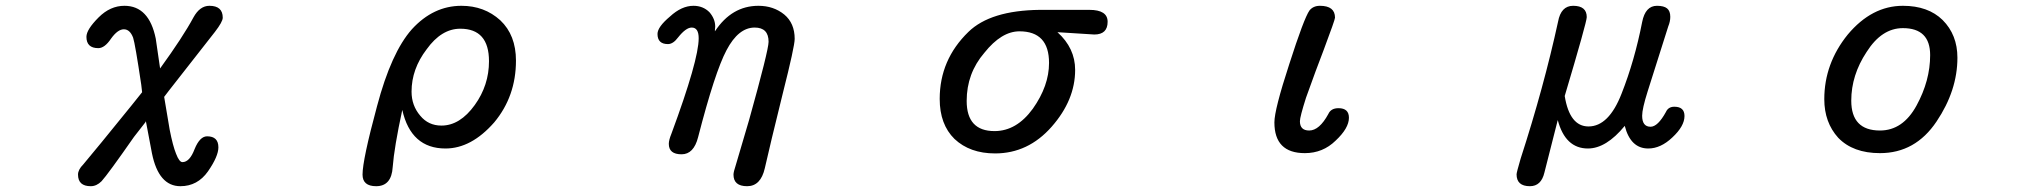

<svg xmlns="http://www.w3.org/2000/svg" viewBox="-20 -507 7040 662"><path d="M249 95Q249 78 267 60Q311 8 434 -144L470 -189L467 -215Q446 -356 439 -377Q428 -406 407 -406Q386 -406 363 -374Q341 -341 319 -341Q278 -341 278 -380Q278 -405 320 -447Q360 -487 409 -487Q494 -487 517 -374L532 -271Q611 -380 647 -447Q669 -487 702 -487Q748 -487 748 -446Q748 -432 721 -397L562 -194L546 -173L565 -60Q576 -4 587 23Q598 52 609 52Q634 52 651 7Q669 -37 694 -37Q733 -37 733 1Q733 32 697 84Q661 135 602 135Q527 135 504 22L483 -89L481 -85L442 -35Q352 94 330 118Q313 135 293 135Q249 135 249 95Z M1230 95Q1230 44 1280 -141Q1329 -326 1400 -406Q1474 -487 1571 -487Q1650 -487 1705 -437Q1759 -386 1759 -298Q1759 -175 1684 -85Q1605 5 1516 5Q1397 5 1367 -128Q1339 2 1334 69Q1330 135 1277 135Q1230 135 1230 95ZM1429 -108Q1457 -74 1502 -74Q1566 -74 1617 -145Q1666 -213 1666 -296Q1666 -408 1567 -408Q1502 -408 1451 -337Q1399 -269 1399 -191Q1399 -143 1429 -108Z M2509 95Q2509 86 2517 62L2563 -94Q2630 -334 2630 -363Q2630 -412 2582 -412Q2526 -412 2485 -334Q2445 -259 2387 -34Q2372 25 2330 25Q2286 25 2286 -11Q2286 -24 2295 -46Q2389 -300 2389 -375Q2389 -412 2365 -412Q2345 -412 2318 -378Q2301 -355 2283 -355Q2247 -355 2247 -390Q2247 -414 2290 -450Q2330 -487 2371 -487Q2404 -487 2426 -465Q2446 -442 2446 -415L2445 -404V-399Q2503 -487 2595 -487Q2647 -487 2684 -457Q2720 -427 2720 -373Q2720 -347 2679 -185Q2635 -7 2617 73Q2603 135 2556 135Q2509 135 2509 95Z M3271 -28Q3220 -78 3220 -166Q3220 -301 3319 -397Q3395 -471 3565 -473H3736Q3799 -473 3799 -432Q3799 -388 3753 -388L3626 -396Q3687 -341 3687 -266Q3687 -162 3606 -70Q3525 22 3411 22Q3324 22 3271 -28ZM3409 -55Q3485 -55 3541 -132Q3597 -211 3597 -290Q3597 -399 3495 -399Q3433 -399 3374 -325Q3313 -254 3313 -159Q3313 -55 3409 -55Z M4374 -85Q4374 -129 4425 -285Q4476 -444 4495 -471Q4508 -487 4531 -487Q4583 -487 4583 -446Q4583 -439 4544 -335Q4518 -268 4483 -170Q4462 -104 4462 -89Q4462 -57 4494 -57Q4529 -57 4560 -114Q4569 -134 4595 -134Q4631 -134 4631 -101Q4631 -65 4585 -22Q4541 21 4479 21Q4374 21 4374 -85Z M5209 94Q5209 88 5223 40Q5303 -207 5352 -432Q5362 -487 5404 -487Q5451 -487 5451 -448Q5451 -431 5375 -176Q5392 -71 5457 -71Q5527 -71 5571 -184Q5616 -298 5642 -431Q5653 -487 5693 -487Q5717 -487 5728 -478Q5739 -469 5739 -449Q5739 -433 5732 -416L5661 -192Q5642 -132 5642 -108Q5642 -70 5671 -70Q5696 -70 5724 -121Q5732 -139 5753 -139Q5788 -139 5788 -107Q5788 -72 5746 -33Q5706 5 5663 5Q5602 5 5582 -73Q5518 5 5455 5Q5377 5 5351 -93L5305 88Q5294 135 5255 135Q5209 135 5209 94Z M6318 -32Q6270 -85 6270 -165Q6270 -288 6351 -388Q6434 -487 6541 -487Q6628 -487 6678 -438Q6729 -387 6729 -308Q6729 -195 6657 -88Q6584 21 6462 21Q6369 21 6318 -32ZM6462 -57Q6541 -57 6588 -143Q6635 -229 6635 -317Q6635 -410 6541 -410Q6468 -410 6416 -328Q6363 -248 6363 -160Q6363 -57 6462 -57Z"/></svg>

Font: 寒蝉全圆体
Style: Regular
Weight: 400
Designer: Warren2060
      Designed by Motoya company      

      [Varela Round]
      Joe Prince(Latin component); Avraham Cornf
Foundry: ChillType
Version: Version 3.200